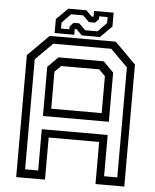

<svg xmlns="http://www.w3.org/2000/svg" viewBox="-57 -888 758 936"><g transform="rotate(5 322.0 -420.0)"><path d="M57.5 0V-597L160.5 -700H483.5L586.5 -597V0H445.5V-206H198.5V0ZM97.5 -41.5H161.5V-243.5H484V-41.5H548.5V-580L464.5 -663.5H181L97.5 -580ZM198.5 -347H445.5V-528L415 -558.5H229L198.5 -528ZM161.5 -308V-549L212 -599.5H433.5L484 -549V-308ZM183 -716V-784L239 -840H328L356 -812H365V-840H461V-772L405 -716H316L288 -744H279V-716ZM212 -740.5H253V-754.5L270.5 -773.5H298.5L330 -742.5H390.5L433.5 -787V-816H392.5V-802L375 -783.5H345L314 -814H255L212 -769.5Z"/></g></svg>

Font: Tourney
Style: Regular
Weight: 400
Designer: Tyler Finck
Foundry: Etcetera Type Co
Version: Version 1.015